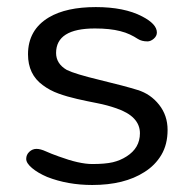

<svg xmlns="http://www.w3.org/2000/svg" viewBox="-20 -515 540 545"><path d="M249.4 -434.2Q139.2 -434.2 139.2 -364.6Q139.2 -334.2 169.6 -316.5Q192.4 -305.1 263.3 -288Q334.2 -270.9 370.9 -259.5Q407.6 -248.1 431.6 -217.7Q455.7 -187.3 455.7 -146.2Q455.7 -105.1 438 -75.3Q420.3 -45.6 389.9 -26.6Q332.9 10.1 241.8 10.1Q172.2 10.1 113.9 -12.7Q87.3 -24.1 70.9 -38Q54.4 -51.9 54.4 -63.9Q54.4 -75.9 63.3 -84.2Q72.2 -92.4 83.5 -92.4Q94.9 -92.4 110.1 -85.4Q125.3 -78.5 146.8 -70.9Q205.1 -49.4 241.8 -49.4Q278.5 -49.4 300 -54.4Q321.5 -59.5 339.2 -70.9Q377.2 -94.9 377.2 -136.7Q377.2 -184.8 310.1 -207.6Q284.8 -216.5 255.7 -222.2Q226.6 -227.8 198.7 -234.2Q170.9 -240.5 146.2 -249.4Q121.5 -258.2 101.3 -273.4Q59.5 -303.8 59.5 -360.8Q59.5 -430.4 119 -465.8Q168.4 -494.9 251.9 -494.9Q332.9 -494.9 383.5 -468.4Q425.3 -446.8 425.3 -422.8Q425.3 -412.7 416.5 -405.1Q407.6 -397.5 398.7 -397.5Q382.3 -397.5 371.5 -404.4Q360.8 -411.4 348.7 -417.1Q336.7 -422.8 321.5 -426.6Q292.4 -434.2 249.4 -434.2Z"/></svg>

Font: Mandali
Style: Regular
Weight: 400
Designer: Purushoth Kumar Guthula
Foundry: Silikandhra, Hyderabad
Version: Version 1.0.5; ttfautohint (v1.2.25-373a) -l 7 -r 28 -G 50 -